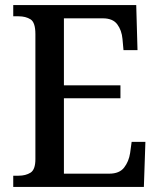

<svg xmlns="http://www.w3.org/2000/svg" viewBox="-20 -734 626 754"><path d="M32 0V-44H53Q81 -44 100 -56Q119 -68 119 -109V-600Q119 -646 100 -658Q81 -670 53 -670H32V-714H515L520 -537H465L461 -581Q458 -615 440.5 -638.5Q423 -662 384 -662H231V-399H453V-348H231V-52H409Q449 -52 467.5 -76Q486 -100 491 -133L497 -177H551L545 0Z"/></svg>

Font: Noto Serif Bengali SemiCondensed Medium
Style: Regular
Weight: 500
Width: 4
Designer: Juan Bruce, Universal Thirst, Indian Type Foundry and the Monotype Design Team.
Foundry: Monotype Imaging Inc.
Version: Version 2.003; ttfautohint (v1.8.4.7-5d5b)